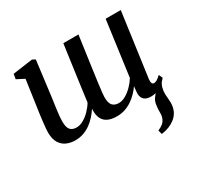

<svg xmlns="http://www.w3.org/2000/svg" viewBox="-169 -754 1222 1193"><g transform="rotate(-30 442.0 -158.0)"><path d="M665.5 244 657.5 215Q679.5 205.5 693 194.8Q706.5 184 714 167.5Q723 149 722.2 124Q721.5 99 725.5 73.5Q728 44.5 744 24.5Q760 4.5 771.5 -10.5L836 -48.5Q819 -28 812.8 -6Q806.5 16 807 42Q807.5 55 809.2 70.8Q811 86.5 811 101.5Q811 133.5 799.5 160.2Q788 187 761 207.5Q742 221.5 719.5 230.5Q697 239.5 665.5 244ZM186 -288Q183.5 -270.5 180.5 -249.8Q177.5 -229 174.8 -207.5Q172 -186 170.2 -166.8Q168.5 -147.5 168.5 -132.5Q168.5 -88 184 -71.8Q199.5 -55.5 228.5 -55.5Q252.5 -55.5 277.8 -69.8Q303 -84 325.5 -107Q348 -130 363.5 -156Q368 -191.5 373.2 -230.5Q378.5 -269.5 383.5 -306Q389.5 -347 395 -388.8Q400.5 -430.5 406.2 -471.2Q412 -512 417.5 -550.5H526Q515.5 -476.5 507 -415.5Q498.5 -354.5 491.8 -306.5Q485 -258.5 480.5 -223.2Q476 -188 473.5 -165.5Q471 -143 471 -132.5Q471 -88 487 -71.8Q503 -55.5 531.5 -55.5Q555.5 -55.5 580.8 -70Q606 -84.5 628.8 -107.5Q651.5 -130.5 667.5 -156.5L721 -550.5H829.5L766 -90Q764 -71 768.5 -62.2Q773 -53.5 782 -53.5Q792 -53.5 803.2 -60Q814.5 -66.5 832 -83L844.5 -56.5Q839 -48 822.8 -32.2Q806.5 -16.5 781.2 -3.5Q756 9.5 724.5 9.5Q687.5 9.5 671.5 -10.2Q655.5 -30 660.5 -64L664 -99.5Q649.5 -78.5 630.2 -58.8Q611 -39 588 -23.5Q565 -8 538 1Q511 10 480 10Q442.5 10 417.2 -1.5Q392 -13 379.5 -36.8Q367 -60.5 367.5 -96.5L368 -108.5Q353.5 -86.5 334.8 -65.2Q316 -44 292.8 -27Q269.5 -10 241.8 0Q214 10 181.5 10Q148.5 10 120.5 -2Q92.5 -14 75.2 -41.5Q58 -69 57.5 -115.5Q57.5 -132 59.8 -155Q62 -178 65 -203Q68 -228 71.2 -251Q74.5 -274 77 -290.5L103.5 -476.5L49 -504.5L55 -540L197.5 -560L219 -548.5Z"/></g></svg>

Font: Merriweather 36pt Medium
Style: Italic
Weight: 500
Italic angle: -7.8°
Version: Version 2.101